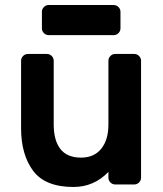

<svg xmlns="http://www.w3.org/2000/svg" viewBox="-20 -735 651 765"><path d="M72 -512C66.7 -506.7 64 -500.3 64 -493V-224C64 -154 80 -97.5 112 -54.5C144 -11.5 197.7 10 273 10C327 10 373.3 -10 412 -50V-27C412 -19.7 414.7 -13.3 420 -8C425.3 -2.7 431.7 0 439 0H515C522.3 0 528.7 -2.7 534 -8C539.3 -13.3 542 -19.7 542 -27V-493C542 -500.3 539.3 -506.7 534 -512C528.7 -517.3 522.3 -520 515 -520H439C431.7 -520 425.3 -517.3 420 -512C414.7 -506.7 412 -500.3 412 -493V-239C412 -198.3 402.5 -166.2 383.5 -142.5C364.5 -118.8 337.7 -107 303 -107C265.7 -107 238.2 -118.5 220.5 -141.5C202.8 -164.5 194 -197 194 -239V-493C194 -500.3 191.3 -506.7 186 -512C180.7 -517.3 174.3 -520 167 -520H91C83.7 -520 77.3 -517.3 72 -512ZM155 -603C160.3 -597.7 166.7 -595 174 -595H433C440.3 -595 446.7 -597.7 452 -603C457.3 -608.3 460 -614.7 460 -622V-688C460 -695.3 457.3 -701.7 452 -707C446.7 -712.3 440.3 -715 433 -715H174C166.7 -715 160.3 -712.3 155 -707C149.7 -701.7 147 -695.3 147 -688V-622C147 -614.7 149.7 -608.3 155 -603Z"/></svg>

Font: Rubik
Style: Regular
Weight: 500
Designer: Hubert & Fischer
Foundry: Hubert & Fischer
Version: Version 1.100